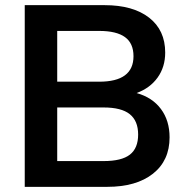

<svg xmlns="http://www.w3.org/2000/svg" viewBox="-20 -725 723 745"><path d="M638 -192Q638 -102 573.5 -51Q509 0 396 0H76V-705H386Q496 -705 558.5 -656.5Q621 -608 621 -521Q621 -465 591.5 -424Q562 -383 510 -364Q571 -347 604.5 -302Q638 -257 638 -192ZM202 -408H365Q498 -408 498 -507Q498 -557 465 -581Q432 -605 365 -605H202ZM516 -203Q516 -256 483.5 -282Q451 -308 382 -308H202V-100H382Q452 -100 484 -125Q516 -150 516 -203Z"/></svg>

Font: wassup Sans
Style: Bold
Weight: 700
Version: Version 2.001